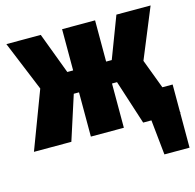

<svg xmlns="http://www.w3.org/2000/svg" viewBox="-115 -641 936 922"><g transform="rotate(-15 353.5 -180.0)"><path d="M718 0H716V174H591L573 0H532L461 -220H436V0H272V-220H246L175 0H-11L97 -286L-5 -534H166L243 -329H272V-534H436V-329H464L542 -534H712L610 -286L665 -140H716V-5Z"/></g></svg>

Font: Fira Sans Condensed Black
Style: Regular
Weight: 900
Width: 3
Designer: Carrois Corporate & Edenspiekermann AG
Foundry: Carrois Corporate GbR & Edenspiekermann AG
Version: Version 4.203